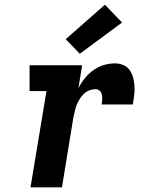

<svg xmlns="http://www.w3.org/2000/svg" viewBox="-20 -798 640 818"><path d="M110 0 178 -410H106V-520H330L314 -422Q325 -444 341 -464Q357 -484 378 -499Q399 -514 422.5 -521Q446 -528 470 -528Q489 -528 506 -520.5Q523 -513 533 -498.5Q543 -484 547.5 -466Q552 -448 553 -429Q554 -410 551.5 -391Q549 -372 546 -353H413Q415 -363 415.5 -373.5Q416 -384 414 -394Q412 -404 405 -411Q398 -418 387 -418Q374 -418 360.5 -413Q347 -408 337 -398Q327 -388 319.5 -376Q312 -364 307 -351.5Q302 -339 299 -326Q296 -313 293 -300L244 0ZM320 -569 260 -631 427 -778 500 -702Z"/></svg>

Font: Iosevka HT Extrabold Extended
Style: Italic
Weight: 800
Width: 7
Italic angle: -9°
Monospace: yes
Designer: Belleve Invis
Foundry: Belleve Invis
Version: Version 32.3.0; ttfautohint (v1.8.4)